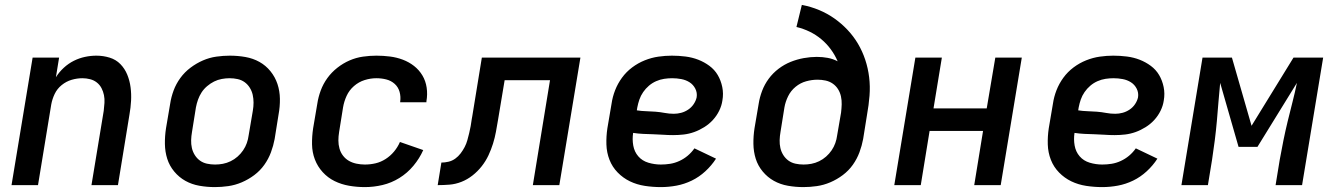

<svg xmlns="http://www.w3.org/2000/svg" viewBox="-20 -755 5440 783"><path d="M27 0 113 -520H221L208 -440Q221 -461 240 -478.5Q259 -496 281 -507Q303 -518 326.5 -523Q350 -528 373 -528Q401 -528 427 -520Q453 -512 471 -493.5Q489 -475 499 -450.5Q509 -426 512.5 -399Q516 -372 514.5 -344Q513 -316 508 -288L461 0H353L403 -303Q405 -319 406 -335.5Q407 -352 404 -367Q401 -382 394 -395.5Q387 -409 375 -418.5Q363 -428 347.5 -432Q332 -436 316 -436Q294 -436 272 -429.5Q250 -423 231.5 -408Q213 -393 203 -372Q193 -351 189 -329L135 0Z M856 8Q824 8 793 2.5Q762 -3 736 -17.5Q710 -32 690.5 -55.5Q671 -79 662 -107.5Q653 -136 652.5 -168Q652 -200 657 -232L674 -332Q678 -359 688 -386Q698 -413 715.5 -437Q733 -461 757 -479Q781 -497 807.5 -508.5Q834 -520 862 -524Q890 -528 917 -528Q950 -528 981 -522.5Q1012 -517 1038 -502.5Q1064 -488 1083 -464.5Q1102 -441 1111.5 -412.5Q1121 -384 1121.5 -352Q1122 -320 1116 -288L1100 -188Q1095 -161 1085 -134Q1075 -107 1058 -83Q1041 -59 1017 -41Q993 -23 966 -11.5Q939 0 911 4Q883 8 856 8ZM857 -84Q873 -84 889 -87Q905 -90 920.5 -97.5Q936 -105 949 -116.5Q962 -128 971.5 -142Q981 -156 986.5 -171.5Q992 -187 994 -203L1011 -303Q1014 -320 1014 -336.5Q1014 -353 1010.5 -368.5Q1007 -384 998.5 -397.5Q990 -411 977.5 -420Q965 -429 949 -432.5Q933 -436 916 -436Q901 -436 884.5 -433Q868 -430 853 -422.5Q838 -415 824.5 -403.5Q811 -392 802 -378Q793 -364 787.5 -348.5Q782 -333 779 -317L763 -217Q760 -200 759.5 -183.5Q759 -167 762.5 -151.5Q766 -136 774.5 -122.5Q783 -109 795.5 -100Q808 -91 824 -87.5Q840 -84 857 -84Z M1468 8Q1435 8 1403.5 2.5Q1372 -3 1344.5 -16.5Q1317 -30 1296 -53Q1275 -76 1264 -105Q1253 -134 1252.5 -166.5Q1252 -199 1257 -232L1274 -332Q1278 -359 1288 -386Q1298 -413 1315 -436.5Q1332 -460 1355.5 -478.5Q1379 -497 1405.5 -508.5Q1432 -520 1460 -524Q1488 -528 1515 -528Q1543 -528 1570.5 -524.5Q1598 -521 1623 -511.5Q1648 -502 1668.5 -486Q1689 -470 1702.5 -447.5Q1716 -425 1720 -397.5Q1724 -370 1719 -342Q1719 -341 1719 -340Q1719 -339 1719 -338H1612Q1612 -339 1612 -339.5Q1612 -340 1612 -340Q1615 -361 1609.5 -380.5Q1604 -400 1589.5 -413Q1575 -426 1555.5 -431Q1536 -436 1515 -436Q1491 -436 1467 -428.5Q1443 -421 1423.5 -404Q1404 -387 1393.5 -364Q1383 -341 1379 -317L1363 -217Q1360 -199 1360 -182Q1360 -165 1364.5 -149Q1369 -133 1379 -120Q1389 -107 1403 -99Q1417 -91 1434 -87.5Q1451 -84 1468 -84Q1490 -84 1511.5 -89Q1533 -94 1552.5 -106.5Q1572 -119 1587 -137Q1602 -155 1611 -176L1706 -143Q1691 -109 1666 -79Q1641 -49 1608.5 -29Q1576 -9 1540 -0.5Q1504 8 1468 8Z M1765 0 1780 -92Q1794 -92 1809 -95.5Q1824 -99 1836.5 -108Q1849 -117 1858.5 -129.5Q1868 -142 1875 -155.5Q1882 -169 1886 -183.5Q1890 -198 1893.5 -212.5Q1897 -227 1899.5 -241Q1902 -255 1904 -270Q1905 -273 1905 -275.5Q1905 -278 1906 -281L1945 -520H2347L2261 0H2153L2223 -428H2038L2011 -266Q2007 -242 2002.5 -217.5Q1998 -193 1990.5 -169Q1983 -145 1972 -121.5Q1961 -98 1944.5 -77Q1928 -56 1907 -39.5Q1886 -23 1862 -13.5Q1838 -4 1813.5 -2Q1789 0 1765 0Z M2675 8Q2642 8 2609.5 3Q2577 -2 2549 -15.5Q2521 -29 2499 -51.5Q2477 -74 2465.5 -103.5Q2454 -133 2453 -166Q2452 -199 2457 -232L2474 -332Q2478 -360 2488.5 -387Q2499 -414 2516.5 -438Q2534 -462 2558 -480Q2582 -498 2609.5 -509Q2637 -520 2665 -524Q2693 -528 2720 -528Q2748 -528 2775.5 -524.5Q2803 -521 2827.5 -511.5Q2852 -502 2873 -486.5Q2894 -471 2907 -449Q2920 -427 2925.5 -400Q2931 -373 2926 -345Q2923 -324 2913 -303.5Q2903 -283 2887.5 -266Q2872 -249 2852 -236.5Q2832 -224 2811 -216.5Q2790 -209 2768.5 -206.5Q2747 -204 2725 -204Q2705 -204 2684.5 -205.5Q2664 -207 2643.5 -207.5Q2623 -208 2602.5 -209Q2582 -210 2562 -213Q2558 -187 2562.5 -161.5Q2567 -136 2583 -117.5Q2599 -99 2624 -91.5Q2649 -84 2675 -84Q2694 -84 2713 -87Q2732 -90 2750.5 -98.5Q2769 -107 2784.5 -120Q2800 -133 2812 -150L2900 -108Q2882 -80 2856.5 -56.5Q2831 -33 2801 -18.5Q2771 -4 2739 2Q2707 8 2675 8ZM2728 -291Q2743 -291 2758 -295Q2773 -299 2786.5 -308Q2800 -317 2809 -330.5Q2818 -344 2821 -358Q2824 -377 2815.5 -393.5Q2807 -410 2792 -419.5Q2777 -429 2758.5 -432.5Q2740 -436 2721 -436Q2705 -436 2688.5 -433.5Q2672 -431 2656 -424Q2640 -417 2626.5 -405.5Q2613 -394 2603 -379.5Q2593 -365 2587.5 -349Q2582 -333 2579 -317L2577 -305Q2596 -302 2615 -301.5Q2634 -301 2653 -299.5Q2672 -298 2690.5 -294.5Q2709 -291 2728 -291Z M3256 8Q3224 8 3193 2.5Q3162 -3 3136 -17.5Q3110 -32 3090.5 -55.5Q3071 -79 3062 -107.5Q3053 -136 3052.5 -168Q3052 -200 3057 -232L3074 -332Q3078 -358 3088 -384.5Q3098 -411 3115 -434Q3132 -457 3155 -474.5Q3178 -492 3204 -502.5Q3230 -513 3257.5 -518Q3285 -523 3311 -523Q3334 -523 3355.5 -519Q3377 -515 3396 -505Q3385 -531 3368 -554Q3351 -577 3329.5 -595Q3308 -613 3282.5 -625.5Q3257 -638 3228 -645L3250 -735Q3287 -728 3320.5 -714Q3354 -700 3383 -679.5Q3412 -659 3436.5 -633Q3461 -607 3479 -576.5Q3497 -546 3508.5 -511.5Q3520 -477 3524.5 -440Q3529 -403 3526 -364.5Q3523 -326 3516 -288L3500 -188Q3495 -161 3485 -134Q3475 -107 3458 -83Q3441 -59 3417 -41Q3393 -23 3366 -11.5Q3339 0 3311 4Q3283 8 3256 8ZM3257 -84Q3273 -84 3289 -87Q3305 -90 3320.5 -97.5Q3336 -105 3349 -116.5Q3362 -128 3371.5 -142Q3381 -156 3386.5 -171.5Q3392 -187 3394 -203L3410 -296Q3412 -313 3412.5 -329.5Q3413 -346 3409.5 -362Q3406 -378 3397.5 -391.5Q3389 -405 3376 -414Q3363 -423 3347 -426.5Q3331 -430 3314 -430Q3291 -430 3267.5 -423.5Q3244 -417 3224.5 -401Q3205 -385 3194 -362.5Q3183 -340 3179 -317L3163 -217Q3160 -200 3159.5 -183.5Q3159 -167 3162.5 -151.5Q3166 -136 3174.5 -122.5Q3183 -109 3195.5 -100Q3208 -91 3224 -87.5Q3240 -84 3257 -84Z M3627 0 3713 -520H3821L3787 -313H4004L4039 -520H4147L4061 0H3953L3989 -221H3771L3735 0Z M4475 8Q4442 8 4409.5 3Q4377 -2 4349 -15.5Q4321 -29 4299 -51.5Q4277 -74 4265.5 -103.5Q4254 -133 4253 -166Q4252 -199 4257 -232L4274 -332Q4278 -360 4288.5 -387Q4299 -414 4316.5 -438Q4334 -462 4358 -480Q4382 -498 4409.5 -509Q4437 -520 4465 -524Q4493 -528 4520 -528Q4548 -528 4575.5 -524.5Q4603 -521 4627.5 -511.5Q4652 -502 4673 -486.5Q4694 -471 4707 -449Q4720 -427 4725.5 -400Q4731 -373 4726 -345Q4723 -324 4713 -303.5Q4703 -283 4687.5 -266Q4672 -249 4652 -236.5Q4632 -224 4611 -216.5Q4590 -209 4568.5 -206.5Q4547 -204 4525 -204Q4505 -204 4484.5 -205.5Q4464 -207 4443.5 -207.5Q4423 -208 4402.5 -209Q4382 -210 4362 -213Q4358 -187 4362.5 -161.5Q4367 -136 4383 -117.5Q4399 -99 4424 -91.5Q4449 -84 4475 -84Q4494 -84 4513 -87Q4532 -90 4550.5 -98.5Q4569 -107 4584.5 -120Q4600 -133 4612 -150L4700 -108Q4682 -80 4656.5 -56.5Q4631 -33 4601 -18.5Q4571 -4 4539 2Q4507 8 4475 8ZM4528 -291Q4543 -291 4558 -295Q4573 -299 4586.5 -308Q4600 -317 4609 -330.5Q4618 -344 4621 -358Q4624 -377 4615.5 -393.5Q4607 -410 4592 -419.5Q4577 -429 4558.5 -432.5Q4540 -436 4521 -436Q4505 -436 4488.5 -433.5Q4472 -431 4456 -424Q4440 -417 4426.5 -405.5Q4413 -394 4403 -379.5Q4393 -365 4387.5 -349Q4382 -333 4379 -317L4377 -305Q4396 -302 4415 -301.5Q4434 -301 4453 -299.5Q4472 -298 4490.5 -294.5Q4509 -291 4528 -291Z M4798 0 4884 -520H5004L5084 -242L5255 -520H5376L5290 0H5182L5199 -104Q5206 -143 5214 -182.5Q5222 -222 5231.5 -261Q5241 -300 5251 -339Q5261 -378 5269 -417L5108 -156H5031L4956 -417Q4952 -378 4949 -339Q4946 -300 4942.5 -261Q4939 -222 4934 -182.5Q4929 -143 4923 -104L4906 0Z"/></svg>

Font: Iosevka SS04 Semibold Extended
Style: Italic
Weight: 600
Width: 7
Italic angle: -9°
Monospace: yes
Designer: Belleve Invis
Foundry: Belleve Invis
Version: Version 19.0.0; ttfautohint (v1.8.4)